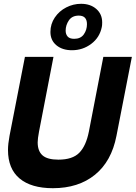

<svg xmlns="http://www.w3.org/2000/svg" viewBox="-20 -979 713 1009"><path d="M22 -191Q22 -222 30 -265L111 -680H261L185 -287Q178 -250 178 -231Q178 -185 203.5 -162.5Q229 -140 287 -140Q361 -140 396.5 -176Q432 -212 447 -287L523 -680H673L592 -265Q566 -131 479 -60.5Q392 10 258 10Q144 10 83 -41Q22 -92 22 -191ZM245 -811Q245 -853 268 -887Q291 -921 328 -940Q365 -959 406 -959Q455 -959 486 -932Q517 -905 517 -861Q517 -845 515 -837Q504 -782 459.5 -748.5Q415 -715 358 -715Q308 -715 276.5 -741Q245 -767 245 -811ZM370 -775Q404 -775 420.5 -798.5Q437 -822 437 -852Q437 -897 394 -897Q359 -897 342 -872Q325 -847 325 -818Q325 -799 335.5 -787Q346 -775 370 -775Z"/></svg>

Font: Teachers
Style: Bold Italic
Weight: 700
Designer: Alfredo Marco Pradil & Chank Diesel
Version: Version 0.009